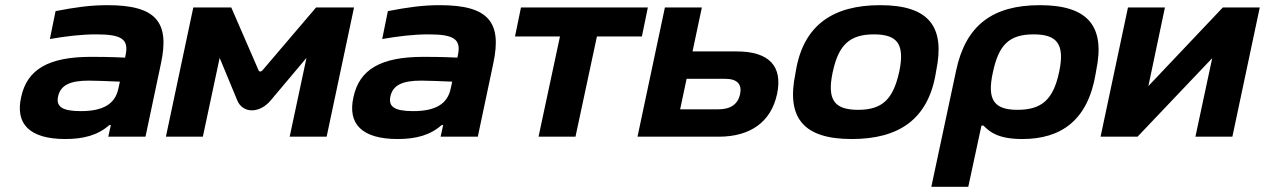

<svg xmlns="http://www.w3.org/2000/svg" viewBox="-20 -529 4895 743"><path d="M396 -509C330 -509 273 -501 195 -486L173 -378C237 -389 295 -396 353 -396C451 -396 479 -377 466 -316L464 -306C402 -309 357 -309 332 -309C167 -309 85 -260 62 -154C38 -49 95 9 233 9C304 9 359 -6 403 -45H409L399 0H543L603 -284C637 -443 585 -509 396 -509ZM205 -157C215 -199 250 -217 324 -217C347 -217 400 -215 444 -213L438 -186C426 -128 381 -99 293 -99C219 -99 196 -117 205 -157Z M728 -500 622 0H765L830 -305L898 -141C919 -89 985 -89 1028 -141L1166 -305L1101 0H1244L1350 -500H1203L995 -256C990 -251 983 -251 981 -256L875 -500Z M1682 -509C1616 -509 1559 -501 1481 -486L1459 -378C1523 -389 1581 -396 1639 -396C1737 -396 1765 -377 1752 -316L1750 -306C1688 -309 1643 -309 1618 -309C1453 -309 1371 -260 1348 -154C1324 -49 1381 9 1519 9C1590 9 1645 -6 1689 -45H1695L1685 0H1829L1889 -284C1923 -443 1871 -509 1682 -509ZM1491 -157C1501 -199 1536 -217 1610 -217C1633 -217 1686 -215 1730 -213L1724 -186C1712 -128 1667 -99 1579 -99C1505 -99 1482 -117 1491 -157Z M2064 0H2207L2290 -388H2464L2487 -500H1996L1973 -388H2147Z M2447 0H2761C2885 0 2964 -58 2987 -165C3010 -273 2956 -330 2831 -330H2660L2696 -500H2553ZM2612 -106 2637 -224H2786C2832 -224 2852 -204 2844 -165C2836 -126 2807 -106 2761 -106Z M3060 -256 3058 -244C3022 -71 3091 9 3276 9C3458 9 3571 -67 3601 -244L3603 -256C3638 -426 3575 -509 3386 -509C3205 -509 3090 -433 3060 -256ZM3202 -248 3203 -252C3225 -354 3267 -396 3362 -396C3453 -396 3482 -358 3460 -252L3459 -248C3436 -146 3395 -104 3301 -104C3209 -104 3180 -142 3202 -248Z M4220 -244 4222 -256C4258 -428 4190 -509 4004 -509C3821 -509 3717 -431 3680 -256L3584 194H3727L3778 -43H3786C3811 -17 3845 9 3936 9C4086 9 4190 -63 4220 -244ZM3822 -248 3823 -252C3845 -354 3884 -396 3980 -396C4071 -396 4101 -358 4079 -252L4078 -248C4056 -145 4012 -104 3918 -104C3827 -104 3799 -142 3822 -248Z M4239 0H4382L4671 -304L4606 0H4749L4855 -500H4712L4424 -196L4488 -500H4345Z"/></svg>

Font: LT Wave Bold
Style: Italic
Weight: 700
Designer: Daniel Lyons
Version: Version 2.5 (Glyphs App)